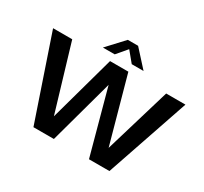

<svg xmlns="http://www.w3.org/2000/svg" viewBox="-176 -1153 1496 1407"><g transform="rotate(30 572.5 -450.0)"><path d="M970 -700 804 -144 650 -700H495L341 -144L175 -700H13L251 0H424L573 -544L721 0H894L1133 -700ZM617 -900H530L400 -760H500L573 -846L644 -760H744Z"/></g></svg>

Font: Gully SemiBold
Style: Regular
Weight: 600
Designer: jaikishan Patel
Foundry: MagicType
Version: Version 1.000;Glyphs 3.2 (3242)